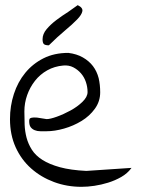

<svg xmlns="http://www.w3.org/2000/svg" viewBox="-20 -722 556 742"><path d="M18.6 -261.7Q18.6 -312.5 33.7 -358.9Q48.8 -405.3 77.6 -440.4Q106.4 -475.6 147.9 -496.6Q189.5 -517.6 244.1 -517.6Q276.4 -513.7 300.3 -500Q324.2 -486.3 339.4 -466.3Q354.5 -446.3 361.3 -419.9Q367.2 -394.5 367.2 -365.2Q367.2 -330.1 346.7 -301.8Q326.2 -273.4 294.9 -254.4Q263.7 -235.4 227.5 -225.1Q191.4 -214.8 160.2 -214.8Q148.4 -214.8 136.2 -214.8Q124 -214.8 114.3 -218.8Q104.5 -222.7 98.6 -230.5Q92.8 -238.3 92.8 -253.9Q92.8 -258.8 94.2 -262.2Q95.7 -265.6 102.5 -267.1Q109.4 -268.6 123 -267.6Q136.7 -265.6 160.2 -261.7Q173.8 -261.7 199.7 -271Q225.6 -280.3 252.4 -294.9Q279.3 -309.6 298.8 -328.6Q318.4 -347.7 318.4 -366.2Q318.4 -385.7 312 -404.8Q305.7 -423.8 293 -438.5Q280.3 -453.1 263.2 -461.9Q246.1 -470.7 224.6 -468.8Q190.4 -465.8 162.6 -450.2Q134.8 -434.6 115.2 -409.7Q95.7 -384.8 85 -354.5Q74.2 -324.2 74.2 -291Q74.2 -265.6 75.2 -240.2Q76.2 -214.8 82.5 -190.4Q88.9 -166 103 -143.6Q117.2 -121.1 144 -104Q170.9 -86.9 211.9 -75.7Q252.9 -64.5 313.5 -61.5L488.3 -73.2Q472.7 -51.8 448.7 -38.1Q424.8 -24.4 397.9 -16.1Q371.1 -7.8 344.7 -3.9Q318.4 0 294.9 0Q238.3 0 188.5 -18.6Q138.7 -37.1 100.6 -70.8Q62.5 -104.5 40.5 -152.8Q18.6 -201.2 18.6 -261.7ZM144.5 -570.3Q144.5 -590.8 160.2 -609.4Q175.8 -627.9 197.8 -644.5Q219.7 -661.1 243.2 -675.8Q264.6 -690.4 280.3 -702.1Q300.8 -692.4 298.3 -678.7Q295.9 -665 277.8 -646.5Q259.8 -627.9 230.5 -603.5Q201.2 -579.1 168.9 -546.9Q154.3 -546.9 149.4 -551.8Q144.5 -556.6 144.5 -570.3Z"/></svg>

Font: Indie Flower
Style: Regular
Weight: 400
Designer: Kimberly Geswein
Foundry: Kimberly Geswein
Version: Version 1.001 2010